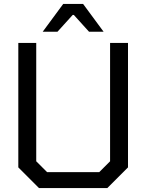

<svg xmlns="http://www.w3.org/2000/svg" viewBox="-20 -955 743 975"><path d="M197 -794 301 -935H402L506 -794H432L355 -879H349L272 -794ZM178 0 73 -105V-737H164V-136L219 -81H484L539 -136V-737H630V-105L525 0Z"/></svg>

Font: Tomorrow
Style: Regular
Weight: 400
Designer: Tony de Marco, Monica Rizzolli
Foundry: Just in Type
Version: Version 2.002